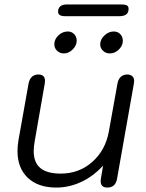

<svg xmlns="http://www.w3.org/2000/svg" viewBox="-20 -836 660 866"><path d="M59 -154Q59 -179 63 -202L109 -460Q113 -480 124.5 -490Q136 -500 153 -500Q183 -500 183 -471Q183 -464 182 -460L137 -202Q132 -174 132 -155Q132 -103 162 -78Q192 -53 254 -53Q337 -53 396.5 -106Q456 -159 471 -243L510 -460Q514 -480 525.5 -490Q537 -500 554 -500Q568 -500 576.5 -492.5Q585 -485 585 -471Q585 -464 584 -460L508 -30Q501 10 464 10Q434 10 434 -19Q434 -26 435 -30L445 -89Q401 -41 346.5 -15.5Q292 10 234 10Q152 10 105.5 -34Q59 -78 59 -154ZM225 -636Q225 -659 243.5 -676.5Q262 -694 286 -694Q303 -694 314.5 -682Q326 -670 326 -653Q326 -631 308 -613Q290 -595 268 -595Q250 -595 237.5 -607Q225 -619 225 -636ZM432 -636Q432 -658 451 -676Q470 -694 493 -694Q511 -694 522.5 -682Q534 -670 534 -652Q534 -630 516 -612.5Q498 -595 475 -595Q457 -595 444.5 -607Q432 -619 432 -636ZM242 -783Q242 -816 283 -816H528Q543 -816 551.5 -812Q560 -808 560 -796Q560 -763 519 -763H274Q242 -763 242 -783Z"/></svg>

Font: Kodchasan
Style: Italic
Weight: 400
Italic angle: -10°
Version: Version 1.000; ttfautohint (v1.6)